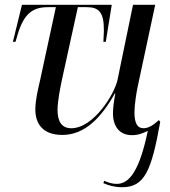

<svg xmlns="http://www.w3.org/2000/svg" viewBox="-20 -556 711 804"><path d="M491 228C585 228 614 161 651 -46L645 -53C623 -33 603 -19 581 -19C554 -19 543 -42 543 -86C543 -114 551 -170 558 -200L630 -536H537L472 -221C460 -164 373 -19 278 -19C235 -19 221 -53 221 -95C221 -133 232 -187 240 -225L306 -526H343C393 -526 416 -506 415 -427L413 -381H423L448 -536H72L34 -381H45L55 -415C81 -499 117 -526 181 -526H214L147 -216C138 -179 128 -133 128 -98C128 -40 157 9 241 9C335 9 404 -63 461 -165H463C457 -134 453 -101 453 -82C453 -27 480 10 533 10C560 10 580 1 599 -8C565 154 524 214 469 214C448 214 433 208 416 201L413 211C433 220 460 228 491 228Z"/></svg>

Font: Noto Serif Display SemiCondensed
Style: Italic
Weight: 400
Width: 4
Italic angle: -12°
Designer: Monotype Design Team
Foundry: Monotype Imaging Inc.
Version: Version 2.009